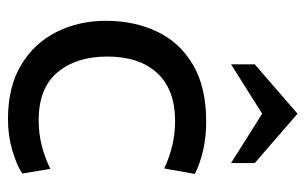

<svg xmlns="http://www.w3.org/2000/svg" viewBox="-166 -610 785 494"><g transform="rotate(90 227.0 -362.5)"><path d="M286 10Q203 10 146.8 -23.8Q90.5 -57.5 61.8 -114.8Q33 -172 33 -242Q33 -315 60.8 -373.5Q88.5 -432 146 -466Q203.5 -500 293 -500Q331.5 -500 365.8 -492.2Q400 -484.5 427 -471L413 -392Q385.5 -405 354.8 -412.5Q324 -420 291 -420Q210 -420 167.5 -374Q125 -328 125 -246Q125 -166 165.5 -117.5Q206 -69 289 -69Q323 -69 354.2 -77Q385.5 -85 414 -99L426 -27Q406 -13 367.5 -1.5Q329 10 286 10ZM145 -564V-625L272 -735L399 -625V-564L272 -644Z"/></g></svg>

Font: Cabin Resolve
Style: Regular-Resolve
Weight: 400
Designer: Pablo Impallari
Foundry: Pablo Impallari. http://www.impallari.com Igino Marini. http://www.ikern.com
Version: Version 3.001